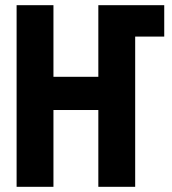

<svg xmlns="http://www.w3.org/2000/svg" viewBox="-20 -720 663 740"><path d="M44 0V-700H186V-424H359V-700H613V-579H501V0H359V-296H186V0Z"/></svg>

Font: Tektur SemiCondensed SemiBold
Style: Regular
Weight: 600
Width: 4
Designer: Adam Jagosz
Foundry: Adam Jagosz
Version: Version 1.005;gftools[0.9.30]